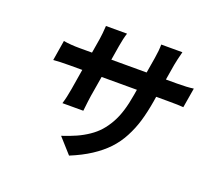

<svg xmlns="http://www.w3.org/2000/svg" viewBox="-136 -931 1260 1160"><g transform="rotate(20 493.5 -350.5)"><path d="M150.9 -579.9Q198.9 -572.1 253.6 -572.1H334.5L350.1 -665.8Q355.5 -698.9 358.7 -752.1H494.3Q482.6 -716.6 474.1 -665.1L458.8 -572.1H685.7L702.4 -671.9Q710.9 -722.7 710.9 -761H846.9Q831 -699.6 826.3 -671.9L809.7 -572.1H880.7Q945.7 -572.1 986.9 -578.1L965.6 -451Q938.2 -453.8 861.2 -453.8H790.1L785.2 -422.9Q772.7 -348.4 755.5 -290.7Q738.3 -233 710 -179.7Q681.8 -126.4 642.2 -84.7Q602.6 -43 546.7 -6.6Q490.8 29.8 416.9 60L331 -35.9Q381.7 -52.6 420.8 -70.1Q459.9 -87.7 494.5 -111.2Q529.1 -134.6 554.5 -163.2Q579.9 -191.8 600.9 -229Q621.8 -266.3 636.2 -312.9Q650.6 -359.4 660.2 -418L666.2 -453.8H439.3L417.6 -323.9Q413.7 -300.8 405.2 -224.1H271Q284.1 -265.6 293.7 -323.9L315 -453.8H234Q168.7 -453.8 129.6 -449.9Z"/></g></svg>

Font: Karasuma Gothic
Style: Bold Italic
Weight: 700
Italic angle: 9.39998°
Designer: Rasmus Andersson / Ryoko Nishizuka
Foundry: Genbu
Version: Version 1.00